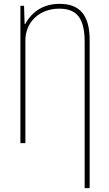

<svg xmlns="http://www.w3.org/2000/svg" viewBox="-20 -744 565 998"><path d="M290 -724C209 -724 148 -687 111 -619H108L105 -714H86V0H112V-535C112 -627 183 -699 288 -699C379 -699 420 -649 420 -527V234H446V-537C446 -661 398 -724 290 -724Z"/></svg>

Font: Noto Sans Condensed Thin
Style: Regular
Weight: 100
Width: 3
Designer: Monotype Design Team
Foundry: Monotype Imaging Inc.
Version: Version 2.013